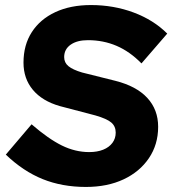

<svg xmlns="http://www.w3.org/2000/svg" viewBox="-20 -730 682 760"><path d="M320 10Q226 10 149 -21Q72 -52 3 -118L105 -238Q172 -180 225 -154Q278 -128 333 -128Q365 -128 388.5 -137.5Q412 -147 425 -164.5Q438 -182 438 -205Q438 -230 420.5 -245Q403 -260 358 -273L217 -310Q147 -330 110 -374.5Q73 -419 73 -482Q73 -552 106 -603Q139 -654 199 -682Q259 -710 340 -710Q430 -710 509 -680.5Q588 -651 642 -597L540 -479Q494 -526 441.5 -548.5Q389 -571 328 -571Q285 -571 259.5 -553Q234 -535 234 -504Q234 -482 251 -468Q268 -454 305 -443L437 -410Q520 -389 563 -342.5Q606 -296 606 -228Q606 -158 569.5 -104Q533 -50 469 -20Q405 10 320 10Z"/></svg>

Font: Red Hat Text VF
Style: Italic
Weight: 400
Italic angle: -12°
Designer: Pentagram, MCKL
Foundry: Pentagram, MCKL
Version: Version 1.023